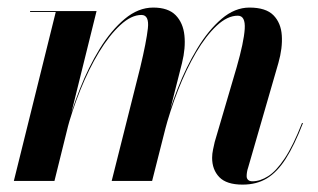

<svg xmlns="http://www.w3.org/2000/svg" viewBox="-20 -490 862 520"><path d="M637 10Q593.5 10 574 -10.2Q554.5 -30.5 554.5 -62.5Q554.5 -73.5 557 -85Q559.5 -96.5 561.5 -105.5L621 -308Q640.5 -376 642.8 -411.8Q645 -447.5 624 -447.5Q596 -447.5 567 -420.5Q538 -393.5 511.2 -348Q484.5 -302.5 462.5 -246.5Q440.5 -190.5 425.5 -133H423Q438 -190.5 461 -249.5Q484 -308.5 514.2 -358.5Q544.5 -408.5 580.2 -439Q616 -469.5 655.5 -469.5Q700 -469.5 720.5 -448.8Q741 -428 743.2 -394Q745.5 -360 734 -319.5L652 -36Q650 -30.5 649 -24.2Q648 -18 648 -13Q648 -6.5 652 -2.8Q656 1 663.5 1Q684.5 1 706.2 -12.8Q728 -26.5 751 -61Q774 -95.5 798 -157L800.5 -156.5Q777.5 -97 754.2 -60.5Q731 -24 703 -7Q675 10 637 10ZM17.5 0 131 -457.5H61.5V-460H241.5L127.5 0ZM282.5 0 360 -308Q376.5 -377 380.5 -413.2Q384.5 -449.5 363 -449.5Q335.5 -449.5 305.8 -422Q276 -394.5 248.2 -348.8Q220.5 -303 197.8 -246.8Q175 -190.5 160 -133H158Q173 -189.5 196.2 -248.8Q219.5 -308 250.2 -358Q281 -408 317.8 -438.8Q354.5 -469.5 395 -469.5Q435.5 -469.5 455.8 -448.8Q476 -428 479.5 -394Q483 -360 473 -319.5L392 0Z"/></svg>

Font: Bodoni Moda 72pt SemiBold
Style: Italic
Weight: 600
Italic angle: -13°
Designer: Owen Earl
Foundry: indestructible type
Version: Version 2.004